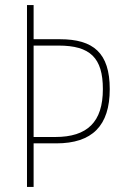

<svg xmlns="http://www.w3.org/2000/svg" viewBox="-20 -734 490 754"><path d="M411 -384C411 -526 347 -580 215 -580H112V-714H86V0H112V-171H201C342 -171 411 -240 411 -384ZM197 -196H112V-555H210C334 -555 384 -507 384 -384C384 -255 323 -196 197 -196Z"/></svg>

Font: Noto Sans Gujarati Condensed Thin
Style: Regular
Weight: 100
Width: 3
Designer: Jelle Bosma - Monotype Design Team, Universal Thirst
Foundry: Monotype Imaging Inc.
Version: Version 2.106